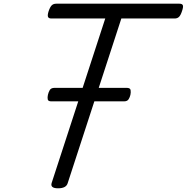

<svg xmlns="http://www.w3.org/2000/svg" viewBox="-20 -1003 1010 1038"><path d="M294 15Q251 15 259 -13L549 -903H258Q243 -903 239.5 -912Q236 -921 243 -943Q251 -966 260 -974.5Q269 -983 284 -983H950Q965 -983 968.5 -974.5Q972 -966 964 -943Q957 -921 948 -912Q939 -903 924 -903H636L346 -13Q342 1 329 8Q316 15 294 15ZM258 -455Q240 -455 238 -466Q236 -477 239 -490Q242 -504 249 -516Q256 -528 275 -528H665Q684 -528 686 -516Q688 -504 685 -490Q682 -477 675 -466Q668 -455 650 -455Z"/></svg>

Font: Playwrite CZ
Style: Regular
Weight: 400
Designer: Veronika Burian, José Scaglione
Foundry: TypeTogether
Version: Version 1.002